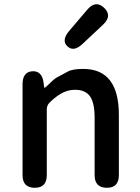

<svg xmlns="http://www.w3.org/2000/svg" viewBox="-20 -891 664 911"><path d="M145 0Q87 0 87 -60V-491Q87 -550 134 -553Q180 -555 187 -497L189 -481Q190 -474 191.5 -474Q193 -474 206 -486Q237 -517 249 -523Q275 -537 301 -551Q323 -564 375 -564Q544 -564 544 -346V-60Q544 0 487 0Q429 0 429 -60V-332Q429 -403 407 -434Q385 -465 336 -465Q300 -465 268 -446Q241 -430 214 -403Q202 -390 202 -372V-60Q202 0 145 0ZM372 -683Q330 -643 300 -671Q270 -699 308 -744L394 -845Q434 -892 474 -854Q514 -816 469 -774Z"/></svg>

Font: Resource Han Rounded CN Medium
Style: Regular
Weight: 500
Designer: Cyano Hao (round all glyphs); Ryoko NISHIZUKA 西塚涼子 (kana, bopomofo & ideographs); Paul D. Hunt (Latin, Greek & Cyrillic)
Foundry: Cyano Hao
Version: 0.990